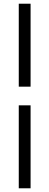

<svg xmlns="http://www.w3.org/2000/svg" viewBox="-20 -804 263 1024"><path d="M80.1 200.2V-242.2H143.1V200.2ZM80.1 -341.8V-784.2H143.1V-341.8Z"/></svg>

Font: Abel
Style: Regular
Weight: 400
Designer: Matthew Desmond
Foundry: Matthew Desmond
Version: Version 1.003